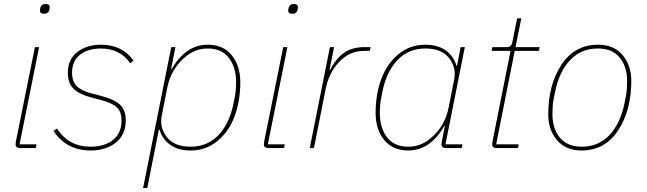

<svg xmlns="http://www.w3.org/2000/svg" viewBox="-20 -742 3242 962"><path d="M200 -673Q180 -673 180 -689Q180 -691 182 -703Q187 -722 209 -722Q229 -722 229 -706Q229 -704 227 -692Q222 -673 200 -673ZM159 0H81Q58 0 58 -19Q58 -23 60 -35L155 -506H176L78 -19H163Z M434 12Q313 12 248 -86L266 -98Q323 -7 434 -7Q505 -7 547 -41.5Q589 -76 589 -138Q589 -183 564.5 -205Q540 -227 486 -241L436 -254Q379 -269 349.5 -296.5Q320 -324 320 -378Q320 -445 367.5 -481.5Q415 -518 487 -518Q591 -518 649 -439L633 -425Q581 -499 486 -499Q420 -499 380.5 -467.5Q341 -436 341 -378Q341 -333 365.5 -309.5Q390 -286 442 -273L492 -260Q550 -245 580 -218.5Q610 -192 610 -139Q610 -67 560.5 -27.5Q511 12 434 12Z M697 200 838 -506H859L837 -395H840Q910 -518 1021 -518Q1098 -518 1141 -465.5Q1184 -413 1184 -330Q1184 -236 1155.5 -159.5Q1127 -83 1069.5 -35.5Q1012 12 935 12Q873 12 833 -16.5Q793 -45 779 -93H776L718 200ZM935 -7Q1019 -7 1074.5 -65Q1130 -123 1150 -224L1157 -259Q1163 -292 1163 -330Q1163 -404 1127 -451.5Q1091 -499 1021 -499Q959 -499 911 -459Q837 -399 818 -302L790 -160Q779 -103 816 -55Q853 -7 935 -7Z M1444 -673Q1424 -673 1424 -689Q1424 -691 1426 -703Q1431 -722 1453 -722Q1473 -722 1473 -706Q1473 -704 1471 -692Q1466 -673 1444 -673ZM1403 0H1325Q1302 0 1302 -19Q1302 -23 1304 -35L1399 -506H1420L1322 -19H1407Z M1553 0H1532L1633 -506H1654L1631 -392H1634Q1662 -447 1702.5 -476.5Q1743 -506 1807 -506H1837L1833 -487H1804Q1732 -487 1679.5 -432Q1627 -377 1611 -293Z M2293 0H2215Q2192 0 2192 -19Q2192 -23 2194 -35L2209 -111H2206Q2136 12 2025 12Q1948 12 1905 -40.5Q1862 -93 1862 -176Q1862 -270 1890.5 -346.5Q1919 -423 1976.5 -470.5Q2034 -518 2111 -518Q2173 -518 2213 -489.5Q2253 -461 2267 -413H2270L2288 -506H2309L2212 -19H2297ZM2025 -7Q2087 -7 2135 -47Q2209 -107 2228 -204L2256 -346Q2267 -403 2230 -451Q2193 -499 2111 -499Q2027 -499 1971.5 -441Q1916 -383 1896 -282L1889 -247Q1883 -214 1883 -176Q1883 -102 1919 -54.5Q1955 -7 2025 -7Z M2575 0H2469Q2446 0 2446 -19Q2446 -23 2448 -35L2538 -487H2443L2447 -506H2519Q2543 -506 2547 -531L2571 -650H2592L2563 -506H2684L2680 -487H2559L2466 -19H2579Z M2893 12Q2815 12 2771 -39.5Q2727 -91 2727 -169Q2727 -317 2793 -417.5Q2859 -518 2977 -518Q3055 -518 3099 -466.5Q3143 -415 3143 -337Q3143 -189 3077 -88.5Q3011 12 2893 12ZM2895 -7Q2978 -7 3033 -64.5Q3088 -122 3109 -225L3117 -265Q3122 -292 3122 -337Q3122 -408 3085 -453.5Q3048 -499 2975 -499Q2892 -499 2837 -441.5Q2782 -384 2761 -281L2753 -241Q2748 -214 2748 -169Q2748 -98 2785 -52.5Q2822 -7 2895 -7Z"/></svg>

Font: IBM Plex Sans Thin
Style: Italic
Weight: 100
Italic angle: -11.31°
Designer: Mike Abbink, Paul van der Laan, Pieter van Rosmalen
Foundry: Bold Monday
Version: Version 3.0